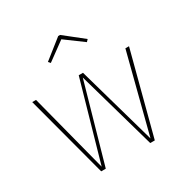

<svg xmlns="http://www.w3.org/2000/svg" viewBox="-172 -908 1025 1055"><g transform="rotate(-30 340.0 -381.0)"><path d="M511 0H482L341 -497L200 0H171L33 -519H57L186 -21L328 -519H355L496 -21L624 -519H647ZM218 -667 338 -762H350L470 -667L458 -654L344 -738L229 -654Z"/></g></svg>

Font: FiraSans
Style: Regular
Weight: 150
Designer: Carrois Corporate & Edenspiekermann AG
Foundry: Carrois Corporate GbR & Edenspiekermann AG
Version: Version 3.106;PS 003.106;hotconv 1.0.70;makeotf.lib2.5.58329